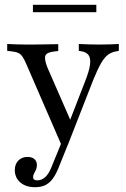

<svg xmlns="http://www.w3.org/2000/svg" viewBox="-20 -600 534 813"><path d="M240.3 14.5 92.7 -325.8Q83.9 -346.8 76.2 -358.5Q68.5 -370.2 58.1 -375.4Q47.6 -380.6 31.5 -382.3L10.5 -384.7V-413.7Q29 -412.9 51.6 -412.1Q74.2 -411.3 95.2 -411.3H96H97.6Q122.6 -411.3 147.2 -411.7Q171.8 -412.1 192.3 -412.5Q212.9 -412.9 226.6 -412.9V-383.9L211.3 -382.3Q179 -379 172.6 -365.3Q166.1 -351.6 180.6 -314.5L283.1 -79.8L270.2 -75L339.5 -253.2Q358.1 -300 361.3 -327Q364.5 -354 354.8 -366.9Q345.2 -379.8 323.4 -383.1L313.7 -384.7V-413.7Q333.9 -412.9 356.5 -412.1Q379 -411.3 398.4 -411.3Q423.4 -411.3 444.4 -412.1Q465.3 -412.9 483.1 -413.7V-384.7L471 -382.3Q451.6 -379 436.7 -367.7Q421.8 -356.5 407.7 -331.9Q393.5 -307.3 375 -262.1L266.9 14.5ZM128.2 192.7Q89.5 192.7 66.1 172.6Q42.7 152.4 42.7 120.2Q42.7 95.2 57.7 79.8Q72.6 64.5 96.8 64.5Q115.3 64.5 125.8 73.8Q136.3 83.1 136.3 98.4Q136.3 110.5 132.3 119Q128.2 127.4 124.2 134.7Q120.2 141.9 120.2 150Q120.2 163.7 137.9 163.7Q156.5 163.7 171.4 150Q186.3 136.3 196.8 110.5L246.8 -12.1L271.8 1.6L226.6 113.7Q215.3 141.1 201.6 158.9Q187.9 176.6 170.2 184.7Q152.4 192.7 128.2 192.7ZM119.4 -548.4V-579.8H387.9V-548.4Z"/></svg>

Font: Playfair 5pt SemiExpanded Light
Style: Regular
Weight: 400
Version: Version 2.203